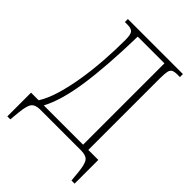

<svg xmlns="http://www.w3.org/2000/svg" viewBox="-251 -822 1088 1088"><g transform="rotate(45 293.0 -277.5)"><path d="M19 159V-31H80Q108 -75 128 -141.5Q148 -208 161 -288Q174 -368 180 -453.5Q186 -539 186 -620Q186 -664 174.5 -677Q163 -690 131 -690H112V-714H553V-690H533Q510 -690 498 -684Q486 -678 482 -660Q478 -642 478 -605V-31H558V159H533L527 96Q521 37 505.5 18.5Q490 0 450 0H126Q86 0 70.5 18.5Q55 37 49 96L43 159ZM121 -31H436V-683H222Q217 -445 193.5 -283Q170 -121 121 -31Z"/></g></svg>

Font: Noto Serif ExtraCondensed ExtraLight
Style: Regular
Weight: 200
Width: 2
Designer: Monotype Design Team
Foundry: Monotype Imaging Inc.
Version: Version 2.015